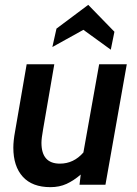

<svg xmlns="http://www.w3.org/2000/svg" viewBox="-20 -762 567 792"><path d="M35 -153Q35 -181 42 -219L90 -497H204L158 -230Q151 -191 151 -173Q151 -87 227 -87Q284 -87 324 -133L389 -497H503L415 0H308L313 -42Q284 -17 254.5 -3.5Q225 10 188 10Q113 10 74 -33Q35 -76 35 -153ZM213 -644 344 -742 452 -631 437 -557 324 -639 196 -568Z"/></svg>

Font: Cabin SemiBold
Style: Italic
Weight: 600
Italic angle: -7°
Designer: Pablo Impallari
Foundry: Pablo Impallari. http://www.impallari.com Igino Marini. http://www.ikern.com
Version: Version 2.200